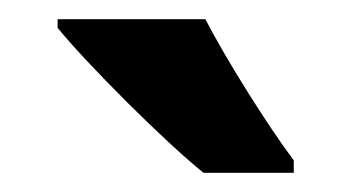

<svg xmlns="http://www.w3.org/2000/svg" viewBox="-20 -786 366 200"><path d="M194 -766H40V-757C70 -720 152 -638 192 -606H286V-619C261 -652 216 -723 194 -766Z"/></svg>

Font: Noto Sans Arabic UI Cn
Style: Bold
Weight: 700
Width: 3
Designer: Monotype Design Team, Nadine Chahine and Nizar Qandah
Foundry: Monotype Imaging Inc.
Version: Version 2.010